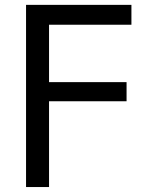

<svg xmlns="http://www.w3.org/2000/svg" viewBox="-20 -752 612 774"><path d="M85 -732.4H509.8V-652.3H177.7V-420.9H490.2V-343.8H177.7V2H85Z"/></svg>

Font: Nasu
Style: Regular
Weight: 400
Designer: Ryoko NISHIZUKA (kana &amp; ideographs); Paul D. Hunt (Latin, Greek &amp; Cyrillic); Wenlong ZHANG (bopomofo); Sandoll C
Version: Version 2014.1215